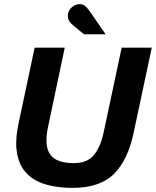

<svg xmlns="http://www.w3.org/2000/svg" viewBox="-20 -899 756 931"><path d="M332 12Q282 12 235.5 3.5Q189 -5 151.5 -25.5Q114 -46 90 -82.5Q66 -119 60 -175Q54 -231 72 -310L148 -668H294L212 -279Q194 -190 224 -149Q254 -108 338 -108Q404 -108 436.5 -148.5Q469 -189 484 -264L570 -668H716L629 -260Q601 -123 532.5 -55.5Q464 12 332 12ZM387 -733 337 -774Q321 -787 315 -798.5Q309 -810 309 -823Q309 -845 326.5 -862Q344 -879 367 -879Q380 -879 391 -871Q402 -863 416 -843L492 -733Z"/></svg>

Font: Atkinson Hyperlegible Next
Style: Bold Italic
Weight: 700
Italic angle: -12°
Designer: Elliott Scott, Megan Eiswerth, Linus Boman, Theodore Petrosky, Letters from Sweden
Foundry: Applied Design Works, Letters from Sweden
Version: Version 2.001